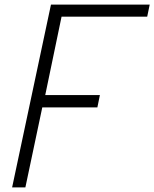

<svg xmlns="http://www.w3.org/2000/svg" viewBox="-20 -820 675 840"><path d="M33 0 203 -800H635L624 -747H212L257 -784L170 -366L140 -404H417L406 -350H127L173 -388L91 0Z"/></svg>

Font: Victor Mono Thin ExtraLight
Style: Italic
Weight: 250
Italic angle: -12°
Monospace: yes
Version: Version 1.561;gftools[0.9.30]